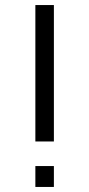

<svg xmlns="http://www.w3.org/2000/svg" viewBox="-20 -740 353 760"><path d="M193.3 0H120V-82.7H193.3ZM193.3 -180H120V-720H193.3Z"/></svg>

Font: Manrope Variable Light
Style: Regular
Weight: 200
Designer: Mikhail Sharanda
Foundry: Mikhail Sharanda
Version: Version 4.505